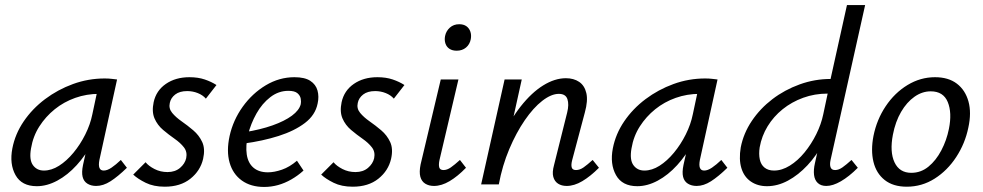

<svg xmlns="http://www.w3.org/2000/svg" viewBox="-20 -731 3897 761"><path d="M126 7Q66 7 41.5 -37Q17 -81 29 -143Q40 -200 74 -250Q108 -300 158.5 -338Q209 -376 269.5 -398Q330 -420 395 -420Q411 -420 422.5 -418.5Q434 -417 444 -416L374 -97Q366 -55 391 -55Q405 -55 422 -66.5Q439 -78 459 -97L483 -66Q447 -31 418 -12.5Q389 6 361 6Q341 6 326.5 -3Q312 -12 307.5 -30Q303 -48 309 -77L346 -243L387 -277Q374 -218 347 -167Q320 -116 284 -76.5Q248 -37 207 -15Q166 7 126 7ZM154 -55Q184 -55 214 -74Q244 -93 271 -125.5Q298 -158 318 -198Q338 -238 346 -278L369 -386L407 -356Q399 -358 390 -358.5Q381 -359 373 -359Q323 -359 278 -343Q233 -327 197 -298Q161 -269 136 -230Q111 -191 103 -143Q95 -98 110.5 -76.5Q126 -55 154 -55Z M633 9Q589 9 557.5 -6.5Q526 -22 508 -39L557 -88Q569 -73 592.5 -61Q616 -49 644 -49Q674 -49 693.5 -65.5Q713 -82 718 -104Q723 -129 709 -147Q695 -165 672 -181Q649 -197 626.5 -216Q604 -235 592.5 -261.5Q581 -288 589 -326Q599 -372 637.5 -398.5Q676 -425 731 -425Q765 -425 791.5 -416Q818 -407 838 -394L796 -340Q784 -354 764 -362Q744 -370 722 -370Q692 -370 674.5 -356.5Q657 -343 653 -323Q648 -301 662.5 -283.5Q677 -266 700 -250Q723 -234 746 -214.5Q769 -195 781.5 -168Q794 -141 785 -101Q774 -54 734.5 -22.5Q695 9 633 9Z M1027 10Q974 10 938.5 -15.5Q903 -41 890 -86.5Q877 -132 890 -192Q904 -255 942 -308Q980 -361 1033.5 -393Q1087 -425 1147 -425Q1188 -425 1210 -410.5Q1232 -396 1238.5 -372Q1245 -348 1239 -321Q1230 -275 1188.5 -243.5Q1147 -212 1084 -192Q1021 -172 946 -162L949 -207Q1012 -217 1060 -234Q1108 -251 1137 -272.5Q1166 -294 1172 -318Q1174 -327 1172 -339.5Q1170 -352 1159 -361.5Q1148 -371 1123 -371Q1084 -371 1051.5 -346Q1019 -321 996.5 -281Q974 -241 963 -197Q953 -153 958 -119Q963 -85 984.5 -66.5Q1006 -48 1042 -48Q1067 -48 1097.5 -58.5Q1128 -69 1157 -94L1183 -55Q1161 -35 1135 -20Q1109 -5 1082 2.5Q1055 10 1027 10Z M1378 9Q1334 9 1302.5 -6.5Q1271 -22 1253 -39L1302 -88Q1314 -73 1337.5 -61Q1361 -49 1389 -49Q1419 -49 1438.5 -65.5Q1458 -82 1463 -104Q1468 -129 1454 -147Q1440 -165 1417 -181Q1394 -197 1371.5 -216Q1349 -235 1337.5 -261.5Q1326 -288 1334 -326Q1344 -372 1382.5 -398.5Q1421 -425 1476 -425Q1510 -425 1536.5 -416Q1563 -407 1583 -394L1541 -340Q1529 -354 1509 -362Q1489 -370 1467 -370Q1437 -370 1419.5 -356.5Q1402 -343 1398 -323Q1393 -301 1407.5 -283.5Q1422 -266 1445 -250Q1468 -234 1491 -214.5Q1514 -195 1526.5 -168Q1539 -141 1530 -101Q1519 -54 1479.5 -22.5Q1440 9 1378 9Z M1700 6Q1680 6 1665.5 -3Q1651 -12 1646 -30.5Q1641 -49 1647 -79L1727 -416H1797L1722 -97Q1718 -78 1721 -67.5Q1724 -57 1738 -57Q1752 -57 1767 -67.5Q1782 -78 1803 -97L1827 -66Q1794 -32 1762 -13Q1730 6 1700 6ZM1790 -530Q1773 -530 1761.5 -537.5Q1750 -545 1745.5 -558.5Q1741 -572 1744 -588Q1748 -608 1763 -621.5Q1778 -635 1800 -635Q1817 -635 1828 -627.5Q1839 -620 1844 -606.5Q1849 -593 1846 -576Q1842 -555 1827 -542.5Q1812 -530 1790 -530Z M2226 6Q2206 6 2192 -3Q2178 -12 2173 -30Q2168 -48 2176 -77L2228 -285Q2236 -317 2229 -338Q2222 -359 2195 -359Q2165 -359 2129.5 -331.5Q2094 -304 2060 -254.5Q2026 -205 1998.5 -140Q1971 -75 1957 0H1906Q1930 -99 1965.5 -177Q2001 -255 2044 -309.5Q2087 -364 2133 -392.5Q2179 -421 2223 -421Q2254 -421 2275.5 -406.5Q2297 -392 2304 -362Q2311 -332 2298 -285L2248 -97Q2243 -78 2246 -67.5Q2249 -57 2263 -57Q2278 -57 2293 -67.5Q2308 -78 2329 -97L2354 -66Q2320 -32 2288 -13Q2256 6 2226 6ZM1887 0 1980 -416H2048L1956 0Z M2506 7Q2446 7 2421.5 -37Q2397 -81 2409 -143Q2420 -200 2454 -250Q2488 -300 2538.5 -338Q2589 -376 2649.5 -398Q2710 -420 2775 -420Q2791 -420 2802.5 -418.5Q2814 -417 2824 -416L2754 -97Q2746 -55 2771 -55Q2785 -55 2802 -66.5Q2819 -78 2839 -97L2863 -66Q2827 -31 2798 -12.5Q2769 6 2741 6Q2721 6 2706.5 -3Q2692 -12 2687.5 -30Q2683 -48 2689 -77L2726 -243L2767 -277Q2754 -218 2727 -167Q2700 -116 2664 -76.5Q2628 -37 2587 -15Q2546 7 2506 7ZM2534 -55Q2564 -55 2594 -74Q2624 -93 2651 -125.5Q2678 -158 2698 -198Q2718 -238 2726 -278L2749 -386L2787 -356Q2779 -358 2770 -358.5Q2761 -359 2753 -359Q2703 -359 2658 -343Q2613 -327 2577 -298Q2541 -269 2516 -230Q2491 -191 2483 -143Q2475 -98 2490.5 -76.5Q2506 -55 2534 -55Z M3020 7Q2983 7 2956 -11.5Q2929 -30 2918.5 -64.5Q2908 -99 2916 -147Q2927 -203 2960 -252Q2993 -301 3041.5 -338Q3090 -375 3149.5 -396.5Q3209 -418 3272 -418L3337 -711H3409L3272 -97Q3268 -79 3272 -68Q3276 -57 3290 -57Q3304 -57 3319 -67.5Q3334 -78 3355 -97L3380 -66Q3345 -31 3313 -12.5Q3281 6 3255 6Q3234 6 3221.5 -5.5Q3209 -17 3206.5 -37.5Q3204 -58 3210 -84L3245 -243L3286 -277Q3271 -218 3244 -166.5Q3217 -115 3180.5 -76Q3144 -37 3103 -15Q3062 7 3020 7ZM3048 -55Q3079 -55 3110.5 -74.5Q3142 -94 3169 -127Q3196 -160 3215.5 -199.5Q3235 -239 3243 -278L3266 -386L3301 -360H3260Q3209 -360 3163.5 -343.5Q3118 -327 3082 -298Q3046 -269 3022.5 -230.5Q2999 -192 2991 -147Q2987 -120 2991.5 -99Q2996 -78 3010.5 -66.5Q3025 -55 3048 -55Z M3574 9Q3520 9 3486.5 -17.5Q3453 -44 3442 -89.5Q3431 -135 3442 -192Q3455 -257 3490.5 -310Q3526 -363 3577 -394Q3628 -425 3686 -425Q3739 -425 3772.5 -399.5Q3806 -374 3818.5 -329Q3831 -284 3818 -225Q3805 -162 3770 -108.5Q3735 -55 3684.5 -23Q3634 9 3574 9ZM3592 -46Q3630 -46 3660 -70.5Q3690 -95 3711 -135Q3732 -175 3741 -220Q3754 -284 3736.5 -326.5Q3719 -369 3669 -369Q3635 -369 3604.5 -347.5Q3574 -326 3551.5 -287.5Q3529 -249 3519 -197Q3506 -129 3525.5 -87.5Q3545 -46 3592 -46Z"/></svg>

Font: Ysabeau Office Medium
Style: Italic
Weight: 500
Italic angle: -12°
Designer: Christian Thalmann (Catharsis Fonts)
Version: Version 2.001;gftools[0.9.30]; featfreeze: tnum,lnum,ss02